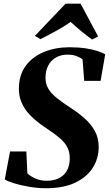

<svg xmlns="http://www.w3.org/2000/svg" viewBox="-20 -1010 591 1042"><path d="M230 11.5Q183 11.5 135.8 3.2Q88.5 -5 53.2 -16.2Q18 -27.5 6 -36.5L34.5 -188H123L128.5 -69Q143 -55 170.5 -42Q198 -29 232 -29Q263.5 -29 287 -37.5Q310.5 -46 326.5 -62Q342.5 -78 350.5 -100.2Q358.5 -122.5 358.5 -150.5Q359 -183.5 346.2 -209.2Q333.5 -235 306.2 -258.8Q279 -282.5 236 -311Q205 -331 177.5 -353.5Q150 -376 128.5 -402Q107 -428 94.8 -459.2Q82.5 -490.5 82.5 -528Q82.5 -603 119.8 -653Q157 -703 219.2 -728.2Q281.5 -753.5 356 -753.5Q405.5 -753.5 444 -747.8Q482.5 -742 509.2 -733Q536 -724 551 -715.5L526 -571H437L428 -687.5Q416.5 -697.5 395.8 -705.5Q375 -713.5 346 -713.5Q311 -713.5 284 -698.2Q257 -683 242 -654.8Q227 -626.5 227 -587.5Q227 -554.5 242.8 -528Q258.5 -501.5 289.8 -476.8Q321 -452 366.5 -422.5Q406 -397 440 -366.8Q474 -336.5 494.8 -298.8Q515.5 -261 515.5 -212.5Q515.5 -149.5 483 -98.8Q450.5 -48 387 -18.2Q323.5 11.5 230 11.5ZM169.5 -815.5 336 -990H417.5L512.5 -812L479.5 -795.5Q448.5 -818 419 -842.5Q389.5 -867 363.5 -891Q326 -865 283.2 -841.5Q240.5 -818 199 -797.5Z"/></svg>

Font: Merriweather 96pt ExtraBold
Style: Italic
Weight: 800
Italic angle: -7.8°
Version: Version 2.101